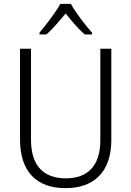

<svg xmlns="http://www.w3.org/2000/svg" viewBox="-20 -1018 682 997"><path d="M348 -998H293C270 -954 218 -888 185 -848V-839H221C254 -868 290 -911 321 -948C351 -910 387 -868 420 -839H458V-848C426 -884 372 -953 348 -998ZM558 -291V-765H501V-289C501 -158 436 -92 322 -92C205 -92 141 -158 141 -293V-765H84V-293C84 -129 168 -41 320 -41C469 -41 558 -126 558 -291Z"/></svg>

Font: Noto Sans Tamil UI SemiCondensed Light
Style: Regular
Weight: 300
Width: 4
Designer: Jelle Bosma - Monotype Design Team
Foundry: Monotype Imaging Inc.
Version: Version 2.004